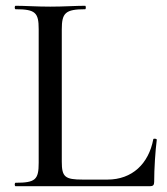

<svg xmlns="http://www.w3.org/2000/svg" viewBox="-20 -645 577 665"><path d="M194 -543C194 -600 206 -613 275 -613C278 -613 278 -625 275 -625C243 -625 201 -622 154 -622C108 -622 65 -625 34 -625C30 -625 30 -613 34 -613C103 -613 114 -601 114 -544V-81C114 -23 103 -12 34 -12C30 -12 30 0 34 0H499C510 0 514 -4 514 -15C514 -61 518 -122 523 -161C523 -165 512 -166 511 -163C495 -78 438 -23 352 -23H267C205 -23 194 -32 194 -85Z"/></svg>

Font: Cormorant Infant Book
Style: Regular
Weight: 500
Designer: Christian Thalmann (Catharsis Fonts)
Version: Version 1.000;PS 002.000;hotconv 1.0.88;makeotf.lib2.5.64775